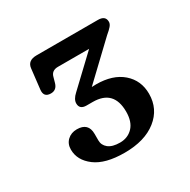

<svg xmlns="http://www.w3.org/2000/svg" viewBox="-95 -790 538 544"><g transform="rotate(-30 174.0 -518.0)"><path d="M310 -447Q310 -397.5 271.5 -367Q233 -336.5 167 -336.5Q104 -336.5 71.5 -361Q39 -385.5 39 -420.5Q39 -439 51.2 -450.5Q63.5 -462 82 -462Q119.5 -462 119.5 -425.5V-404Q119.5 -388.5 132.2 -378.2Q145 -368 170 -368Q195.5 -368 212 -385.2Q228.5 -402.5 228.5 -435.5Q228.5 -506.5 160 -506.5H140Q117.5 -506.5 117.5 -526Q117.5 -539.5 133 -553.5L226.5 -642H124.5Q103.5 -642 99 -623L94.5 -607Q89 -586.5 70 -586.5Q46.5 -586.5 49 -610.5L56.5 -676Q59 -700.5 88.5 -700.5H289Q313.5 -700.5 313.5 -680.5Q313.5 -673.5 307.5 -666.5Q301.5 -659.5 290 -650L179 -544.5Q186 -545 193 -545Q247.5 -545 278.8 -517.8Q310 -490.5 310 -447Z"/></g></svg>

Font: Fraunces 9pt SuperSoft
Style: Regular
Weight: 400
Version: Version 1.000;[b76b70a41]